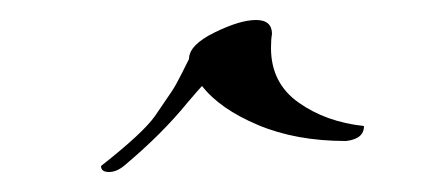

<svg xmlns="http://www.w3.org/2000/svg" viewBox="-20 -249 435 192"><path d="M344 -123Q344 -110 326 -108Q276 -108 238 -124Q200 -140 182 -163Q180 -161 168 -147Q142 -115 105 -84Q97 -77 89 -77Q81 -77 81 -83Q123 -116 135 -133L152 -158Q156 -164 162 -176L169 -190Q169 -204 194.5 -216.5Q220 -229 236 -229Q252 -229 252 -215Q251 -210 251 -201Q251 -166 278.5 -146.5Q306 -127 344 -123Z"/></svg>

Font: Mr Bedfort
Style: Regular
Weight: 400
Designer: Alejandro Paul
Foundry: Alejandro Paul
Version: Version 1.000